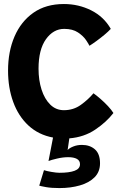

<svg xmlns="http://www.w3.org/2000/svg" viewBox="-20 -683 608 954"><path d="M275.5 251.5Q236 251.5 209.2 246.8Q182.5 242 175 239.5L198.5 162.5Q211 167 235.8 171.2Q260.5 175.5 275.5 175.5Q324 175.5 350.8 165.5Q377.5 155.5 377.5 133Q377.5 115 362 106.5Q346.5 98 319 98Q293 98 264 104.8Q235 111.5 221 117L243.5 0.5Q171.5 -13 121.5 -59.2Q71.5 -105.5 45.8 -176Q20 -246.5 20 -332.5Q20 -427 52.2 -501.8Q84.5 -576.5 146.2 -619.8Q208 -663 297.5 -663Q370.5 -663 433.2 -631.5Q496 -600 530.5 -539.5Q518.5 -526.5 499 -510.2Q479.5 -494 459.2 -479.2Q439 -464.5 424.5 -455.5Q421 -463.5 407.5 -483.8Q394 -504 367.5 -521.8Q341 -539.5 299 -539.5Q245 -539.5 208.2 -488Q171.5 -436.5 171.5 -341.5Q171.5 -284.5 186.5 -237.8Q201.5 -191 229.8 -163.2Q258 -135.5 297.5 -135.5Q345 -135.5 381.8 -162Q418.5 -188.5 444.5 -219.5Q460 -208.5 479.5 -191.5Q499 -174.5 516.5 -155.8Q534 -137 543.5 -121.5Q508.5 -76 453 -38.8Q397.5 -1.5 324.5 4.5L316 62.5Q324 53 343.8 45Q363.5 37 387 37Q426.5 37 451.8 59.2Q477 81.5 477 128.5Q477 170.5 450 197.8Q423 225 377.2 238.2Q331.5 251.5 275.5 251.5Z"/></svg>

Font: Grandstander SemiBold
Style: Regular
Weight: 600
Designer: Tyler Finck
Foundry: Etcetera Type Co
Version: Version 1.200; ttfautohint (v1.8.3)